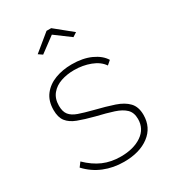

<svg xmlns="http://www.w3.org/2000/svg" viewBox="-181 -826 836 933"><g transform="rotate(-30 237.5 -360.0)"><path d="M238 10Q178 10 126.5 -11Q75 -32 36 -74L54 -98Q95 -58 139 -39Q183 -20 237 -20Q309 -20 354.5 -51Q400 -82 400 -137Q400 -173 379.5 -193Q359 -213 320.5 -225.5Q282 -238 227 -251Q173 -265 137.5 -278.5Q102 -292 84 -315Q66 -338 66 -379Q66 -430 91.5 -463Q117 -496 159.5 -512Q202 -528 253 -528Q315 -528 360 -507.5Q405 -487 425 -454L403 -435Q382 -466 339.5 -482Q297 -498 249 -498Q209 -498 175 -486.5Q141 -475 120 -449.5Q99 -424 99 -384Q99 -351 113.5 -333Q128 -315 158 -304.5Q188 -294 235 -282Q296 -267 340.5 -252Q385 -237 409 -211.5Q433 -186 433 -141Q433 -71 379.5 -30.5Q326 10 238 10ZM135 -653 229 -730H255L350 -653L327 -638L242 -701L157 -638Z"/></g></svg>

Font: Raleway ExtraLight
Style: Regular
Weight: 200
Designer: Matt McInerney, Pablo Impallari, Rodrigo Fuenzalida
Foundry: Matt McInerney, Pablo Impallari, Rodrigo Fuenzalida
Version: Version 4.026